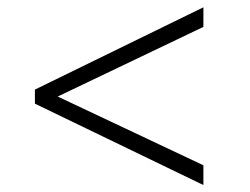

<svg xmlns="http://www.w3.org/2000/svg" viewBox="-20 -552 701 539"><path d="M551 -32.5 78 -261V-300.5L551 -531.5V-476.5L142 -281L551 -88Z"/></svg>

Font: Merriweather 120pt SemiBold
Style: Regular
Weight: 600
Version: Version 2.100